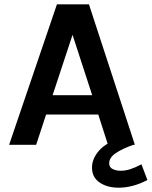

<svg xmlns="http://www.w3.org/2000/svg" viewBox="-20 -669 701 887"><path d="M22.1 0 243 -649H390.9L603.1 0H478.9L434 -140H193L147 0ZM223 -229.1H405.9L315.1 -508.1ZM660.9 162.6Q628.7 179.8 594.9 189Q561.1 198.1 528.4 198.1Q475 198.1 440 174Q405 149.9 405 105.3Q405 69.2 430.7 35.2Q456.3 1.1 506.4 -19.5L596.4 0Q544.8 17.9 514.6 38.6Q484.4 59.4 484.4 85Q484.4 104.5 501 112.2Q517.5 119.9 537.4 119.9Q558.9 119.9 581.1 112.9Q603.3 105.9 633.6 90.1Z"/></svg>

Font: Karla
Style: Regular
Weight: 400
Designer: Jonathan Pinhorn
Version: Version 2.004;gftools[0.9.33]